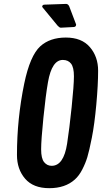

<svg xmlns="http://www.w3.org/2000/svg" viewBox="-20 -962 551 989"><path d="M67.4 -163.6Q67.4 -350.1 105 -532.2Q134.8 -675.3 187.5 -723.6Q237.3 -768.6 319.1 -768.6Q400.9 -768.6 443.1 -719.2Q485.4 -669.9 485.4 -597.9Q485.4 -525.9 476.1 -423.6Q466.8 -321.3 453.1 -252.7Q439.5 -184.1 429.9 -152.6Q420.4 -121.1 403.8 -88.9Q387.2 -56.6 365.2 -37.1Q315.9 7.3 233.6 7.3Q151.4 7.3 109.4 -41.5Q67.4 -90.3 67.4 -163.6ZM246.1 -107.9Q308.1 -107.9 325.7 -222.2Q337.4 -297.9 349.1 -410.6Q360.8 -523.4 360.8 -569.3Q360.8 -615.2 345.9 -634.3Q331.1 -653.3 303.7 -653.3Q247.1 -653.3 227.1 -538.6Q215.3 -471.2 203.6 -355.7Q191.9 -240.2 191.9 -192.9Q191.9 -145.5 207.3 -126.7Q222.7 -107.9 246.1 -107.9ZM321.3 -941.9Q331.1 -940.9 336.4 -929.7L372.1 -835.9Q372.1 -823.2 359.4 -822.8L293 -819.3Q285.6 -819.8 276.9 -829.6L197.3 -926.3Q197.3 -937.5 208.5 -938Z"/></svg>

Font: Contrail One
Style: Regular
Weight: 400
Designer: Riccardo De Franceschi
Foundry: Sorkin Type Co.
Version: Version 1.003